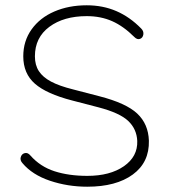

<svg xmlns="http://www.w3.org/2000/svg" viewBox="-20 -698 640 726"><path d="M65 -81Q55 -92 58.5 -104Q62 -116 73.5 -119Q85 -122 95 -110Q132 -68 186 -50.5Q240 -33 310 -33Q396 -33 448.5 -69.5Q501 -106 499 -165Q497 -210 465 -240.5Q433 -271 353 -292L253 -318Q156 -343 112 -381.5Q68 -420 68 -485Q68 -543 99.5 -587Q131 -631 185.5 -654.5Q240 -678 308 -678Q369 -678 420 -656Q471 -634 514 -590Q524 -580 522 -567.5Q520 -555 509.5 -551Q499 -547 488 -558Q447 -599 404 -618Q361 -637 308 -637Q221 -637 166.5 -596.5Q112 -556 112 -485Q112 -452 127 -429Q142 -406 173 -389.5Q204 -373 256 -360L356 -334Q457 -308 499 -268.5Q541 -229 543 -166Q545 -84 482 -38Q419 8 310 8Q236 8 169 -14.5Q102 -37 65 -81Z"/></svg>

Font: SN Pro Thin
Style: Regular
Weight: 200
Designer: Tobias Whetton
Foundry: Supernotes
Version: Version 1.003;Glyphs 3.3 (3324)